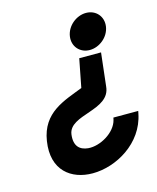

<svg xmlns="http://www.w3.org/2000/svg" viewBox="-96 -662 605 740"><g transform="rotate(-15 207.0 -292.0)"><path d="M44 -156C26 -42 98 10 183 10C277 10 390 -54 412 -167L414 -177H315L313 -168C301 -120 238 -84 191 -88C159 -91 136 -109 142 -156C152 -233 311 -206 319 -300L334 -432H247L225 -319C149 -289 61 -266 44 -156ZM234 -523C228 -483 256 -452 295 -452C334 -452 372 -483 378 -523C384 -563 356 -594 317 -594C278 -594 240 -563 234 -523Z"/></g></svg>

Font: Charger Pro
Style: ExBdObl
Weight: 400
Designer: Jasper
Foundry: Cannot Into Space Fonts
Version: Version 1.09